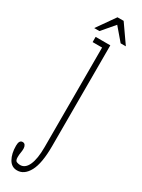

<svg xmlns="http://www.w3.org/2000/svg" viewBox="-288 -685 706 957"><g transform="rotate(30 65.0 -206.0)"><path d="M17.5 249Q-14.5 249 -31.2 219.5Q-48 190 -48 144.5Q-48 112 -28 112Q-18 112 -13 120Q-8 128 -8 139Q-8 151.5 -10.2 163.2Q-12.5 175 -12.5 190Q-12.5 210.5 -2 214.2Q8.5 218 17.5 218Q47 218 63 182.2Q79 146.5 79 80V-493.5H24.5V-523.5H109V55.5Q109 155.5 83.8 202.2Q58.5 249 17.5 249ZM-3.5 -558 70 -662.5H105.5L178.5 -558H148.5L87.5 -629.5L26.5 -558Z"/></g></svg>

Font: Imbue 10pt Thin
Style: Regular
Weight: 100
Designer: Tyler Finck
Foundry: Etcetera Type Company
Version: Version 1.102; ttfautohint (v1.8.3)